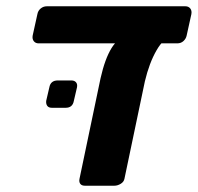

<svg xmlns="http://www.w3.org/2000/svg" viewBox="-20 -591 630 611"><path d="M250 0Q240 0 235.5 -6Q231 -12 233 -22L300 -342Q314 -404 335 -438Q356 -472 383 -472H527Q502 -472 478.5 -431.5Q455 -391 441 -332L376 -22Q374 -12 364 -6Q354 0 344 0ZM103 -453Q93 -453 87.5 -460Q82 -467 84 -478L99 -546Q101 -557 109.5 -564Q118 -571 129 -571H570Q580 -571 585.5 -564Q591 -557 589 -546L574 -478Q572 -468 564 -460.5Q556 -453 544 -453ZM145 -248Q135 -248 130.5 -254Q126 -260 127 -270L137 -313Q141 -335 164 -335H207Q217 -335 222 -329Q227 -323 225 -313L215 -270Q211 -248 189 -248Z"/></svg>

Font: Rubik SemiBold
Style: Italic
Weight: 600
Italic angle: -12°
Designer: Hubert and Fischer
Foundry: Hubert and Fischer
Version: Version 2.300;gftools[0.9.30]